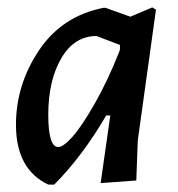

<svg xmlns="http://www.w3.org/2000/svg" viewBox="-20 -489 478 517"><path d="M259 -468H264L331 -444L390 -469L400 -463L351 -111L347 -3L251 4L277 -178H266Q201 -67 126 8H110Q23 -33 23 -153Q23 -261 85 -353.5Q147 -446 259 -468ZM110 -180Q110 -93 137 -93Q150 -93 174.5 -120Q199 -147 234.5 -209Q270 -271 302 -352L303 -356V-368L240 -392Q180 -392 145 -332Q110 -272 110 -180Z"/></svg>

Font: Alegreya Sans SC Medium
Style: Italic
Weight: 500
Italic angle: -7°
Designer: Juan Pablo del Peral
Foundry: Huerta Tipografica
Version: Version 2.007